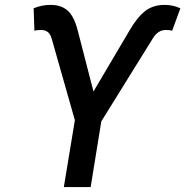

<svg xmlns="http://www.w3.org/2000/svg" viewBox="-20 -757 750 777"><path d="M238.3 0 283 -270.6 188.6 -602.6Q179 -635.7 146.3 -635.7Q125.4 -635.7 119.3 -632.1L116.1 -723.4Q148.4 -737.2 184.7 -737.2Q227.3 -737.2 253.4 -714.5Q279.5 -691.8 294.4 -634.2L358.3 -386.7L503.6 -632.8Q535.2 -687.1 567.3 -712.2Q599.4 -737.2 646.3 -737.2Q680.8 -737.2 709.9 -723.4L676.5 -632.1Q670.1 -635.7 651.6 -635.7Q619.3 -635.7 599.1 -602.6L389.9 -265.6L346.9 0Z"/></svg>

Font: Karasuma Gothic
Style: Medium Italic
Weight: 500
Italic angle: 9.39998°
Designer: Rasmus Andersson / Ryoko Nishizuka
Foundry: Genbu
Version: Version 1.00